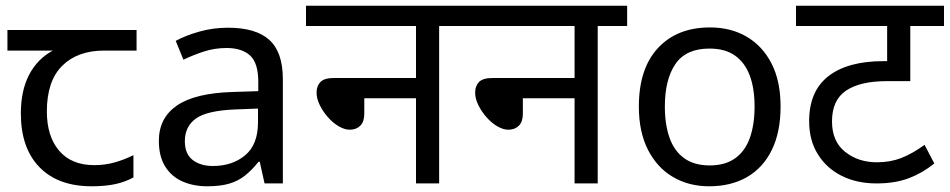

<svg xmlns="http://www.w3.org/2000/svg" viewBox="-20 -642 3324 672"><path d="M301 10Q183 10 118 -57Q53 -124 53 -245Q53 -325 82 -380.5Q111 -436 165 -465H6V-537H458V-465H345Q251 -465 197.5 -411.5Q144 -358 144 -252Q144 -165 187 -114.5Q230 -64 310 -64Q347 -64 381 -73.5Q415 -83 447 -99V-21Q418 -5 383 2.5Q348 10 301 10Z M778 -545Q876 -545 923 -502Q970 -459 970 -365V0H906L889 -76H885Q862 -47 837.5 -27.5Q813 -8 781.5 1Q750 10 705 10Q657 10 618.5 -7Q580 -24 558 -59.5Q536 -95 536 -149Q536 -229 599 -272.5Q662 -316 793 -320L884 -323V-355Q884 -422 855 -448Q826 -474 773 -474Q731 -474 693 -461.5Q655 -449 622 -433L595 -499Q630 -518 678 -531.5Q726 -545 778 -545ZM804 -259Q704 -255 665.5 -227Q627 -199 627 -148Q627 -103 654.5 -82Q682 -61 725 -61Q793 -61 838 -98.5Q883 -136 883 -214V-262Z M1051 -622H1620V-551H1517V0H1436V-298H1255V-244Q1255 -216 1241 -202Q1227 -188 1204 -188Q1186 -188 1165.5 -200Q1145 -212 1127.5 -232Q1110 -252 1099 -274.5Q1088 -297 1088 -318Q1088 -341 1101.5 -355Q1115 -369 1149 -369H1436V-551H1051Z M1606 -622H2175V-551H2072V0H1991V-298H1810V-244Q1810 -216 1796 -202Q1782 -188 1759 -188Q1741 -188 1720.5 -200Q1700 -212 1682.5 -232Q1665 -252 1654 -274.5Q1643 -297 1643 -318Q1643 -341 1656.5 -355Q1670 -369 1704 -369H1991V-551H1606Z M2712 -269Q2712 -180 2681.5 -117.5Q2651 -55 2595 -22.5Q2539 10 2462 10Q2391 10 2335.5 -22.5Q2280 -55 2248 -117.5Q2216 -180 2216 -269Q2216 -402 2283 -474Q2350 -546 2465 -546Q2538 -546 2593.5 -513.5Q2649 -481 2680.5 -419.5Q2712 -358 2712 -269ZM2307 -269Q2307 -206 2323.5 -159.5Q2340 -113 2375 -88Q2410 -63 2464 -63Q2518 -63 2553 -88Q2588 -113 2604.5 -159.5Q2621 -206 2621 -269Q2621 -333 2604 -378Q2587 -423 2552.5 -447.5Q2518 -472 2463 -472Q2381 -472 2344 -418Q2307 -364 2307 -269Z M3284 -551H3166V-358H3083Q2991 -358 2941.5 -325Q2892 -292 2892 -217Q2892 -147 2938 -110.5Q2984 -74 3049 -74Q3096 -74 3134.5 -89Q3173 -104 3216 -135L3250 -70Q3210 -37 3161.5 -18.5Q3113 0 3048 0Q2979 0 2926 -26.5Q2873 -53 2842.5 -102Q2812 -151 2812 -218Q2812 -323 2879.5 -375.5Q2947 -428 3072 -428H3114L3085 -404V-551H2766V-622H3284Z"/></svg>

Font: hindi115
Style: Book
Weight: 400
Designer: Jelle Bosma - Monotype Design Team
Foundry: Monotype Imaging Inc.
Version: Version 2.003